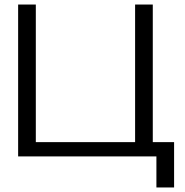

<svg xmlns="http://www.w3.org/2000/svg" viewBox="-20 -690 814 847"><path d="M60 0H670V137H748V-63H654V-670H576V-63H138V-670H60Z"/></svg>

Font: LT Wave Light
Style: Regular
Weight: 300
Designer: Daniel Lyons
Version: Version 2.5 (Glyphs App)